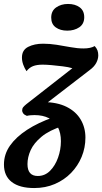

<svg xmlns="http://www.w3.org/2000/svg" viewBox="-62 -751 517 971"><path d="M111 200Q37 200 -2.5 169.5Q-42 139 -42 81Q-42 29 -11.5 -14.5Q19 -58 75 -94.5Q131 -131 206 -157L256 -114Q187 -92 148 -59.5Q109 -27 93 8.5Q77 44 77 79Q77 109 90 124Q103 139 129 139Q165 139 191 113Q217 87 231.5 46.5Q246 6 246 -37Q246 -79 230.5 -108.5Q215 -138 185 -153.5Q155 -169 112 -169Q102 -169 91.5 -168Q81 -167 74 -165L158 -235Q228 -234 275 -210.5Q322 -187 346 -146.5Q370 -106 370 -55Q370 -4 351 42Q332 88 297.5 123.5Q263 159 215.5 179.5Q168 200 111 200ZM74 -165Q61 -170 55.5 -177.5Q50 -185 50 -192Q50 -202 55 -208.5Q60 -215 71 -224L304 -406Q284 -412 255.5 -415.5Q227 -419 200 -421.5Q173 -424 154 -424Q124 -424 105 -416.5Q86 -409 72 -391Q62 -406 55.5 -424Q49 -442 49 -460Q49 -498 80.5 -514Q112 -530 156 -530Q189 -530 224.5 -524.5Q260 -519 294.5 -512.5Q329 -506 361 -506Q396 -506 417 -518Q427 -507 431 -496Q435 -485 435 -471Q435 -452 424.5 -432.5Q414 -413 392 -397L166 -223ZM278 -596Q243 -596 220 -612.5Q197 -629 197 -662Q197 -696 222 -713.5Q247 -731 282 -731Q318 -731 341 -714Q364 -697 364 -664Q364 -630 339 -613Q314 -596 278 -596Z"/></svg>

Font: Sansita Swashed Light Medium
Style: Regular
Weight: 500
Version: Version 1.003